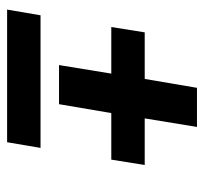

<svg xmlns="http://www.w3.org/2000/svg" viewBox="-37 -537 574 540"><g transform="rotate(90 250.0 -267.0)"><path d="M163 -146 187 -293H56L71 -387H202L227 -534H337L313 -387H444L429 -293H298L273 -146ZM7 0 23 -94H396L380 0Z"/></g></svg>

Font: Iosevka Slab
Style: Bold Italic
Weight: 700
Italic angle: -9°
Monospace: yes
Designer: Belleve Invis
Foundry: Belleve Invis
Version: Version 11.1.0; ttfautohint (v1.8.3)